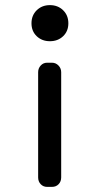

<svg xmlns="http://www.w3.org/2000/svg" viewBox="-20 -500 368 750"><path d="M123.5 -460Q144 -480 175 -480Q206 -480 226.5 -460Q247 -440 247 -409Q247 -378 226.5 -358.5Q206 -339 175 -339Q144 -339 123.5 -358.5Q103 -378 103 -409Q103 -440 123.5 -460ZM164 -255H183Q198 -255 208.5 -244Q219 -233 219 -218V193Q219 209 209 219.5Q199 230 183 230H164Q149 230 139 219.5Q129 209 129 193V-218Q129 -233 139 -244Q149 -255 164 -255Z"/></svg>

Font: Solway
Style: Regular
Weight: 400
Designer: Mariya V. Pigoulevskaya
Foundry: The Northern Block Ltd.
Version: Version 1.000;hotconv 1.0.109;makeotfexe 2.5.65596